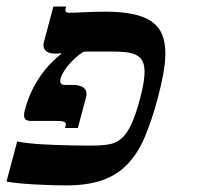

<svg xmlns="http://www.w3.org/2000/svg" viewBox="-33 -560 617 586"><path d="M448.2 -259.3Q429.7 -190.4 408.2 -140.4Q386.7 -90.3 355.2 -57.9Q323.7 -25.4 278.6 -9.8Q233.4 5.9 167.5 5.9Q148.4 5.9 123.3 5.1Q98.1 4.4 73 2.9Q47.9 1.5 24.9 -0.7Q2 -2.9 -13.2 -5.9L19.5 -128.4Q31.7 -125.5 51.3 -123.3Q70.8 -121.1 93.8 -119.6Q116.7 -118.2 140.9 -117.4Q165 -116.7 186.3 -116.2Q207.5 -115.7 223.9 -115.7Q240.2 -115.7 247.6 -115.7Q277.8 -115.7 299.6 -119.4Q321.3 -123 337.9 -137.5Q354.5 -151.9 367.9 -180.7Q381.3 -209.5 394.5 -259.3Q408.2 -310.5 408.2 -340.3Q408.2 -361.8 401.4 -374.3Q394.5 -386.7 380.9 -393.1Q367.2 -399.4 347.4 -401.1Q327.6 -402.8 302.2 -402.8Q293.5 -402.8 283 -402.8Q272.5 -402.8 262 -402.8Q251.5 -402.8 241.2 -402.8Q231 -402.8 222.7 -402.3Q208.5 -394 195.6 -382.1Q182.6 -370.1 172.6 -357.4Q162.6 -344.7 156.7 -332.8Q150.9 -320.8 150.9 -313Q150.9 -300.8 164.6 -300.8H190.4Q208 -300.8 219.5 -294.2Q231 -287.6 231 -273.4Q231 -268.6 229.5 -262.7L204.6 -169.4H165.5L167.5 -177.7Q168 -179.2 168 -181.2Q168 -186 161.9 -188.5Q155.8 -190.9 137.7 -190.9H60.1Q52.7 -190.9 46.6 -194.3Q40.5 -197.8 40.5 -209Q40.5 -215.3 42.5 -222.7Q51.3 -256.3 64.2 -283Q77.1 -309.6 92.3 -330.8Q107.4 -352.1 123.8 -368.4Q140.1 -384.8 156.2 -397.5Q149.4 -396.5 143.8 -396.5Q138.2 -396.5 133.3 -396.5Q119.1 -396.5 109.4 -402.8Q99.6 -409.2 99.6 -422.4Q99.6 -426.8 101.1 -432.1L129.9 -540H168.9L167.5 -534.7Q166.5 -530.8 166.5 -529.3Q166.5 -525.4 169.2 -523.2Q171.9 -521 178.7 -521Q186 -521 198 -521.5Q210 -522 224.6 -522.7Q239.3 -523.4 255.6 -523.9Q272 -524.4 288.1 -524.4Q338.4 -524.4 373.5 -516.8Q408.7 -509.3 430.4 -493.9Q452.1 -478.5 461.9 -454.6Q471.7 -430.7 471.7 -397.9Q471.7 -370.1 465.6 -335.7Q459.5 -301.3 448.2 -259.3Z"/></svg>

Font: Arian AMU Serif
Style: Bold Italic
Weight: 700
Italic angle: -15°
Designer: Ruben Hakobyan (Tarumian)
Foundry: Ruben Hakobyan (Tarumian)
Version: Version 1.002